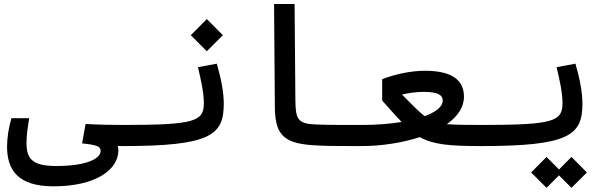

<svg xmlns="http://www.w3.org/2000/svg" viewBox="-20 -713 2970 941"><path d="M242.7 200.2C448.2 200.2 560.1 119.1 560.1 24.4C560.1 16.6 559.1 9.3 557.6 2.4C564.9 2.4 572.3 2.9 580.1 2.9C616.7 2.9 635.7 -19 635.7 -52.2C635.7 -82 621.1 -100.6 585.9 -100.6C535.6 -100.6 459 -101.6 399.4 -105.5L382.3 -10.3C453.1 -2.9 473.1 3.9 473.1 26.4C473.1 65.9 401.4 100.6 255.9 100.6C135.3 100.6 109.9 63.5 109.9 -14.2C109.9 -52.7 115.7 -86.4 123 -133.8H36.1C22.5 -89.4 14.6 -36.6 14.6 4.9C14.6 119.6 66.9 200.2 242.7 200.2Z M580.1 2.9C1010.3 2.9 1076.7 -49.8 1076.7 -203.6C1076.7 -259.8 1064.5 -324.7 1042.5 -400.9L950.2 -383.8C966.3 -315.9 979 -256.3 979 -208C979 -119.1 938.5 -100.6 585.9 -100.6C574.7 -100.6 564 -87.4 564 -52.7C564 -16.6 567.4 2.9 580.1 2.9ZM993.7 -461.9 1072.3 -540.5 993.7 -619.6 915 -540.5Z M1752 2.9C1772 2.9 1784.7 -12.7 1784.7 -54.2C1784.7 -84.5 1776.9 -100.6 1757.8 -100.6H1719.7C1639.2 -100.6 1583 -100.6 1525.9 -103C1440.9 -106.9 1428.7 -127.4 1427.7 -220.2L1423.8 -693.4H1323.2L1327.1 -188.5C1328.1 -57.1 1367.2 -13.2 1503.9 -2C1567.4 2.9 1632.3 2.9 1714.4 2.9Z M1750 2.9C1848.6 2.9 1951.2 -12.7 2037.6 -41C2104 -3.9 2185.1 2.9 2336.9 2.9C2389.6 2.9 2402.3 -12.7 2402.3 -53.2C2402.3 -89.4 2396 -100.6 2344.7 -100.6C2268.1 -100.6 2211.4 -101.1 2169.9 -104.5C2221.7 -141.1 2253.9 -186.5 2253.9 -238.8C2253.9 -322.8 2191.9 -366.2 2062.5 -366.2C1987.8 -366.2 1910.2 -346.7 1853 -325.2V-220.2C1893.6 -175.3 1920.4 -144 1948.2 -115.2C1891.1 -106 1825.7 -100.6 1757.8 -100.6ZM2061 -143.6C2029.8 -168.5 2000.5 -198.7 1950.2 -249.5C1983.9 -257.3 2018.6 -262.7 2057.1 -262.7C2130.4 -262.7 2149.9 -245.1 2149.9 -220.2C2149.9 -189.9 2116.2 -163.6 2061 -143.6Z M2337.9 2.9C2768.1 2.9 2834.5 -49.8 2834.5 -203.6C2834.5 -259.8 2822.3 -324.7 2800.3 -400.9L2708 -383.8C2724.1 -315.9 2736.8 -256.3 2736.8 -208C2736.8 -119.1 2696.3 -100.6 2343.8 -100.6C2332.5 -100.6 2321.8 -87.4 2321.8 -52.7C2321.8 -16.6 2325.2 2.9 2337.9 2.9ZM2780.8 207.5 2856.4 132.3 2780.8 56.2 2719.7 117.7 2658.7 56.2 2583 132.3 2658.7 207.5 2719.7 146.5Z"/></svg>

Font: CaskaydiaCove Nerd Font
Style: Regular
Weight: 400
Designer: Aaron Bell
Foundry: Saja Typeworks
Version: Version 2111.1;Nerd Fonts 2.3.3